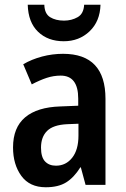

<svg xmlns="http://www.w3.org/2000/svg" viewBox="-20 -780 531 810"><path d="M246 -553Q425 -553 425 -363V0H341L321 -74H319Q292 -31 259 -10.5Q226 10 173 10Q105 10 70 -38Q35 -86 35 -158Q35 -242 86 -285Q137 -328 235 -331L310 -334V-364Q310 -461 236 -461Q206 -461 177 -451.5Q148 -442 114 -424L78 -509Q114 -530 157.5 -541.5Q201 -553 246 -553ZM262 -256Q204 -253 178.5 -227.5Q153 -202 153 -157Q153 -117 170 -99Q187 -81 216 -81Q258 -81 284.5 -114.5Q311 -148 311 -208V-258ZM404 -760Q402 -690 358 -648Q314 -606 249 -606Q182 -606 140.5 -646Q99 -686 97 -760H167Q168 -722 191.5 -707.5Q215 -693 250 -693Q282 -693 307.5 -707.5Q333 -722 335 -760Z"/></svg>

Font: Noto Sans Malayalam Condensed SemiBold
Style: Regular
Weight: 600
Width: 3
Designer: Jelle Bosma - Monotype Design Team
Foundry: Monotype Imaging Inc.
Version: Version 2.104; ttfautohint (v1.8.4.7-5d5b)